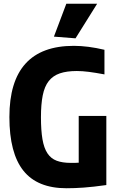

<svg xmlns="http://www.w3.org/2000/svg" viewBox="-20 -993 626 1022"><path d="M267 -798 333 -973H497L382 -789ZM334 9Q179 9 104.5 -84.5Q30 -178 30 -370Q30 -749 373 -749Q447 -749 536 -728V-597Q488 -606 453 -610.5Q418 -615 389 -615Q335 -615 298.5 -602.5Q262 -590 239.5 -561.5Q217 -533 207.5 -485.5Q198 -438 198 -369Q198 -299 206 -252Q214 -205 232.5 -177Q251 -149 281.5 -137.5Q312 -126 357 -126Q368 -126 378 -126Q388 -126 399 -127V-376H546V-8Q475 2 426 5.5Q377 9 334 9Z"/></svg>

Font: Encode Sans Compressed
Style: ExtraBold
Weight: 800
Designer: Pablo Impallari, Andres Torresi
Foundry: Pablo Impallari, Andres Torresi
Version: Version 1.000; ttfautohint (v1.00) -l 8 -r 50 -G 200 -x 14 -